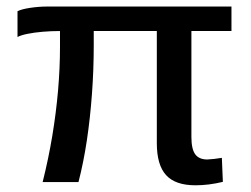

<svg xmlns="http://www.w3.org/2000/svg" viewBox="-20 -548 755 578"><path d="M568.4 9.8Q507.8 9.8 480 -20.8Q452.1 -51.3 452.1 -117.2V-454.6H262.2V-411.1Q262.2 -337.4 256.8 -264.9Q251.5 -192.4 241.5 -125.5Q231.4 -58.6 216.3 0H108.4Q126 -70.3 137.5 -139.4Q148.9 -208.5 154.8 -275.9Q160.6 -343.3 160.6 -407.2V-454.6Q134.3 -454.6 108.4 -452.4Q82.5 -450.2 62.3 -446Q42 -441.9 32.7 -436.5V-514.2Q44.9 -520.5 71 -524.4Q97.2 -528.3 121.6 -528.3H676.8V-454.6H556.2V-135.7Q556.2 -99.6 567.6 -83.7Q579.1 -67.9 604 -67.9Q614.3 -68.4 625 -69.6Q635.7 -70.8 647.9 -72.8L650.9 -0.5Q608.4 9.8 568.4 9.8Z"/></svg>

Font: Arimo Medium
Style: Regular
Weight: 500
Designer: Steve Matteson
Foundry: Monotype Imaging Inc.
Version: Version 1.33